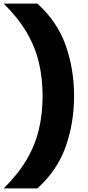

<svg xmlns="http://www.w3.org/2000/svg" viewBox="-74 -828 492 1068"><path d="M-53.5 220Q25.5 142 73 62Q120.5 -18 141.8 -105.8Q163 -193.5 163 -294Q163 -394.5 141.8 -482.2Q120.5 -570 73 -650Q25.5 -730 -53.5 -808H134Q244 -708.5 291 -576.8Q338 -445 338 -294Q338 -143 291 -11.2Q244 120.5 134 220Z"/></svg>

Font: Encode Sans Exp
Style: Bold
Weight: 700
Width: 7
Designer: Multiple Designers
Foundry: Impallari Type
Version: Version 3.002; ttfautohint (v1.8.3) -l 8 -r 50 -G 200 -x 14 